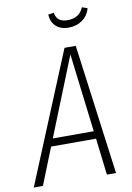

<svg xmlns="http://www.w3.org/2000/svg" viewBox="-111 -934 681 993"><g transform="rotate(-10 229.0 -437.5)"><path d="M368 0 345 -193H109L32 0H-16L266 -684H325L416 0ZM125 -233H340L290 -645ZM213 -868 243 -872Q247 -846 263 -834Q279 -822 307 -822Q369 -822 391 -875L419 -865Q409 -827 378 -805Q347 -783 305 -783Q264 -783 239.5 -806Q215 -829 213 -868Z"/></g></svg>

Font: Fira Sans Extra Condensed ExtraLight
Style: Italic
Weight: 275
Width: 3
Italic angle: -8°
Designer: Carrois Corporate & Edenspiekermann AG
Foundry: Carrois Corporate GbR & Edenspiekermann AG
Version: Version 4.203